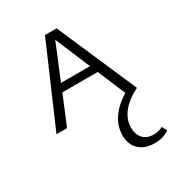

<svg xmlns="http://www.w3.org/2000/svg" viewBox="-180 -575 893 974"><g transform="rotate(-30 266.5 -88.0)"><path d="M512 235 527 264Q490 289 443 289Q384 289 351 258Q318 227 318 174Q318 68 438 -7L370 -169H163L93 0H31L232 -465H300L502 0Q375 65 375 162Q375 200 396.5 224Q418 248 459 248Q489 248 512 235ZM181 -214H351L265 -418Z"/></g></svg>

Font: EauTestSC Semilight
Style: Regular
Weight: 300
Designer: Christian Thalmann (Catharsis Fonts)
Version: Version 0.001;PS 000.001;hotconv 1.0.88;makeotf.lib2.5.64775